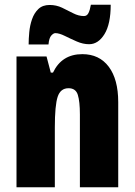

<svg xmlns="http://www.w3.org/2000/svg" viewBox="-20 -792 569 812"><path d="M328.1 -563Q399.9 -563 439.9 -509.8Q480 -456.5 480 -359.9V0H317.9V-308.1Q317.9 -362.8 309.1 -390.9Q300.3 -418.9 270 -418.9Q235.8 -418.9 223.9 -382.8Q211.9 -346.7 211.9 -252.9V0H49.8V-553.2H176.8L194.8 -484.9H204.1Q241.2 -563 328.1 -563ZM101.1 -604Q101.1 -627.4 103.8 -656Q106.4 -684.6 115.5 -710.7Q124.5 -736.8 142.3 -753.9Q160.2 -771 189.9 -771Q218.3 -771 242.7 -759.3Q267.1 -747.6 289.8 -735.8Q312.5 -724.1 335 -724.1Q347.7 -724.1 354 -736.6Q360.4 -749 364.3 -772H448.2Q448.2 -690.4 421.9 -647.7Q395.5 -605 356.9 -605Q331.1 -605 304.4 -616.7Q277.8 -628.4 254.2 -640.1Q230.5 -651.9 213.9 -651.9Q206.1 -651.9 196.8 -641.6Q187.5 -631.3 185.1 -604Z"/></svg>

Font: Open Sans Condensed ExtraBold
Style: Regular
Weight: 800
Width: 3
Designer: Monotype Design Team
Foundry: Monotype Imaging Inc.
Version: Version 3.000; ttfautohint (v1.8.4)